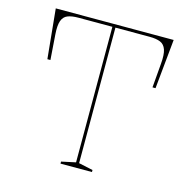

<svg xmlns="http://www.w3.org/2000/svg" viewBox="-104 -811 909 914"><g transform="rotate(15 350.5 -354.0)"><path d="M273 0V-10L343 -25V-693H175Q143 -693 123 -685Q103 -677 95 -654.5Q87 -632 90 -589L99 -464H84L60 -708H641L617 -464H602L612 -583Q616 -629 608 -652.5Q600 -676 580 -684.5Q560 -693 526 -693H358V-25L428 -10V0Z"/></g></svg>

Font: Kalnia Thin
Style: Regular
Weight: 100
Version: Version 1.105